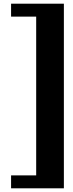

<svg xmlns="http://www.w3.org/2000/svg" viewBox="-20 -820 396 1040"><path d="M326 200H40V130H176V-730H40V-800H326Z"/></svg>

Font: Big Shoulders Display Thin Black
Style: Regular
Weight: 900
Version: Version 2.002